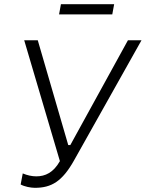

<svg xmlns="http://www.w3.org/2000/svg" viewBox="-20 -893 698 920"><path d="M147 7C227 7 278 -24 334 -123L658 -700H593L317 -198H307L161 -700H96L267 -121C236 -66 197 -48 154 -48C133 -48 110 -53 89 -62L79 -9C97 1 127 7 147 7ZM263 -824H518L527 -873H272Z"/></svg>

Font: Fixel Display Light
Style: Italic
Weight: 300
Italic angle: -10°
Designer: AlfaBravo + MacPaw
Foundry: Kyrylo Tkachov, Marchela Mozhyna, Serhii Makarenko, Maria Weinstein, Zakhar Kryvoshyya
Version: Version 1.210;Glyphs 3.2 (3217)